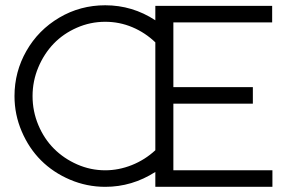

<svg xmlns="http://www.w3.org/2000/svg" viewBox="-20 -723 1105 743"><path d="M1034.2 -64V0H581.1V-57.6Q491.2 0 387.2 0Q315.9 0 250.7 -27.8Q185.5 -55.7 138.7 -102.5Q91.8 -149.4 64 -214.6Q36.1 -279.8 36.1 -351.1Q36.1 -445.3 82.3 -526.1Q128.4 -606.9 209.5 -654.8Q290.5 -702.6 387.2 -702.6Q492.7 -702.6 581.1 -644.5V-700.2H1033.2V-636.2H650.9V-385.7H958.5V-321.8H650.9V-64ZM581.1 -141.6V-559.1Q542 -596.7 492.2 -617.7Q442.4 -638.7 387.2 -638.7Q329.6 -638.7 277.3 -615.7Q225.1 -592.8 187.7 -554Q150.4 -515.1 128.2 -462.2Q106 -409.2 106 -351.1Q106 -292.5 128.4 -239Q150.9 -185.5 189 -147.5Q227.1 -109.4 278.8 -86.7Q330.6 -64 387.2 -64Q439.5 -64 490.2 -84.2Q541 -104.5 581.1 -141.6Z"/></svg>

Font: LilGrotesk
Style: Regular
Weight: 400
Designer: BSozoo
Foundry: BSozoo
Version: Version 1.004;PS 001.004;hotconv 1.0.70;makeotf.lib2.5.58329